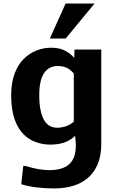

<svg xmlns="http://www.w3.org/2000/svg" viewBox="-20 -805 648 1072"><path d="M282.2 247.1Q231.9 247.1 185.3 241.5Q138.7 235.8 98.6 223.6L109.9 121.6H123Q156.2 132.3 190.9 138.7Q225.6 145 256.3 145Q300.3 145 333.5 132.1Q366.7 119.1 385 89.1Q403.3 59.1 403.3 7.8Q403.3 -0.5 402.8 -11.5Q402.3 -22.5 399.4 -46.9Q377.4 -23.9 342.8 -10.7Q308.1 2.4 259.8 2.4Q221.2 2.4 182.6 -10.5Q144 -23.4 112.3 -54.4Q80.6 -85.4 61.5 -138.9Q42.5 -192.4 42.5 -273.4Q42.5 -342.3 61 -392.6Q79.6 -442.9 111.6 -475.1Q143.6 -507.3 183.3 -522.9Q223.1 -538.6 265.1 -538.6Q312.5 -538.6 344 -521.7Q375.5 -504.9 394.5 -481.4L396 -528.3H545.4V-1Q545.4 64 525.9 110.8Q506.3 157.7 471.2 188Q436 218.3 387.9 232.7Q339.8 247.1 282.2 247.1ZM298.8 -91.8Q312 -91.8 325.4 -94.2Q338.9 -96.7 351.1 -101.1Q363.3 -105.5 373.8 -112.1Q384.3 -118.7 392.1 -126.5V-394.5Q383.3 -404.8 374 -412.6Q364.7 -420.4 353.8 -425.8Q342.8 -431.2 330.1 -433.8Q317.4 -436.5 301.8 -436.5Q282.2 -436.5 264.2 -429.2Q246.1 -421.9 231.2 -403.8Q216.3 -385.7 207.8 -354Q199.2 -322.3 199.2 -272.9Q199.2 -226.1 206.1 -191.9Q212.9 -157.7 225.6 -135.5Q238.3 -113.3 256.8 -102.5Q275.4 -91.8 298.8 -91.8ZM258.3 -589.8 346.2 -785.2H507.8L346.7 -589.8Z"/></svg>

Font: Comme
Style: Bold
Weight: 700
Version: Version 1.000;gftools[0.9.27]